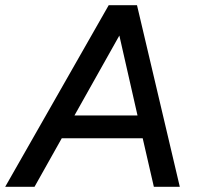

<svg xmlns="http://www.w3.org/2000/svg" viewBox="-53 -720 764 740"><path d="M-33 0 366 -700H475L640 0H540L497 -187H185L80 0ZM234 -275H477L407 -583Z"/></svg>

Font: Figtree Medium
Style: Italic
Weight: 500
Italic angle: -9.5°
Foundry: Erik Kennedy
Version: Version 2.001; ttfautohint (v1.8.4.7-5d5b);gftools[0.9.27]